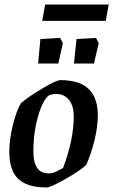

<svg xmlns="http://www.w3.org/2000/svg" viewBox="-20 -817 499 846"><path d="M21 -149Q21 -202 36.5 -265Q52 -328 72 -362Q101 -388 164.5 -426Q228 -464 246 -464Q330 -464 370.5 -425Q411 -386 411 -309Q411 -256 395 -193.5Q379 -131 360 -91Q338 -68 270.5 -29.5Q203 9 186 9Q100 9 60.5 -28.5Q21 -66 21 -149ZM208 -54Q216 -55 232 -63Q248 -71 258 -77Q305 -202 305 -304Q305 -351 284 -377Q263 -403 227 -403Q213 -403 201 -399Q185 -394 168 -359.5Q151 -325 139 -269.5Q127 -214 127 -150Q127 -53 194 -53Q203 -53 208 -54ZM158 -645 245 -650 257 -627 237 -537H148ZM317 -645 403 -650 415 -627 394 -537H306ZM179 -797H459L446 -725H166Z"/></svg>

Font: Grenze Medium
Style: Italic
Weight: 500
Italic angle: -10°
Designer: Renata Polastri
Foundry: Omnibus-Type
Version: Version 1.002; ttfautohint (v1.8)